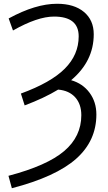

<svg xmlns="http://www.w3.org/2000/svg" viewBox="-20 -760 572 1020"><path d="M25 174Q230 120 321 42.5Q412 -35 412 -148Q412 -207 379.5 -243Q347 -279 289 -284Q215 -239 111 -200L91 -263Q250 -321 324 -395Q398 -469 398 -567Q398 -672 267 -672Q179 -672 49 -598L26 -662Q169 -740 283 -740Q374 -740 426 -696.5Q478 -653 478 -578Q478 -435 358 -334Q420 -316 456 -267Q492 -218 492 -152Q492 -12 384.5 83.5Q277 179 43 240Z"/></svg>

Font: Mplus 1p
Style: Regular
Weight: 400
Version: Version 1.061